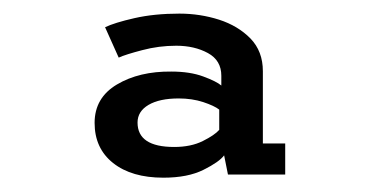

<svg xmlns="http://www.w3.org/2000/svg" viewBox="-20 -780 540 275"><path d="M214 -525.5Q168.5 -525.5 142 -546.5Q115.5 -567.5 115.5 -604Q115.5 -640 147.5 -659Q179.5 -678 225.5 -677.5Q252 -677.5 271 -670.5Q290 -663.5 297 -657.5V-671.5Q297 -693.5 277.8 -704Q258.5 -714.5 232.5 -714.5Q207.5 -714.5 183.8 -708.2Q160 -702 150 -697.5L130.5 -741Q144 -747.5 172.5 -754Q201 -760.5 237 -760.5Q266.5 -760.5 293.8 -751.8Q321 -743 338.8 -724.8Q356.5 -706.5 356.5 -678V-574.5H388.5V-530H306.5L301 -557.5Q294 -548 271.5 -536.8Q249 -525.5 214 -525.5ZM229.5 -569.5Q253.5 -569.5 270.5 -578Q287.5 -586.5 294 -594V-623Q287 -628.5 271 -633.8Q255 -639 236 -639Q208.5 -639 192.8 -629.8Q177 -620.5 177 -604.5Q177 -569.5 229.5 -569.5Z"/></svg>

Font: Trispace
Style: Regular
Weight: 400
Designer: Tyler Finck
Foundry: Etcetera Type Company
Version: Version 1.210; ttfautohint (v1.8.3)